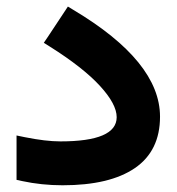

<svg xmlns="http://www.w3.org/2000/svg" viewBox="-20 -552 525 571"><path d="M53.4 -144.1Q115.9 -131.5 159.7 -131.5Q327 -131.5 327 -203.5Q327 -242.3 277.1 -296.7Q227.2 -351.1 128 -413.6L110.3 -424.7L121.9 -441.8L171.3 -516.4L181.9 -532.5L198.5 -522.4Q455.9 -368.8 455.9 -205Q455.9 -103.3 381.1 -52.1Q306.3 -1 166.2 -1Q103.8 -1 45.3 -13.6L29.2 -17.1V-33.2V-124.4V-149.1Z"/></svg>

Font: Vazir FD
Style: Bold
Weight: 700
Foundry: DejaVu fonts team - Redesigned by Saber Rastikerdar
Version: Version 21.10;October 20, 2019;FontCreator 12.0.0.2547 64-bi